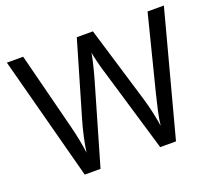

<svg xmlns="http://www.w3.org/2000/svg" viewBox="-120 -877 1169 1040"><g transform="rotate(-20 465.0 -357.0)"><path d="M12 -714H106L217 -278Q229 -232 237.5 -189Q246 -146 251 -108Q256 -147 266 -192.5Q276 -238 289 -283L415 -714H508L639 -280Q653 -234 663 -188Q673 -142 678 -108Q682 -145 691.5 -188Q701 -231 713 -279L823 -714H917L727 0H636L497 -468Q490 -489 484 -511Q478 -533 473 -553Q468 -573 465 -588Q462 -603 461 -609Q460 -596 450 -553.5Q440 -511 427 -465L292 0H201Z"/></g></svg>

Font: BC Sans
Style: Regular
Weight: 400
Designer: Monotype Design Team
Province of B.C.
Foundry: Monotype Imaging Inc.
Version: Version 2.000;GOOG;noto-source:20170915:90ef993387c0